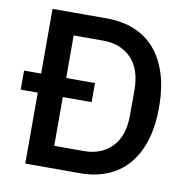

<svg xmlns="http://www.w3.org/2000/svg" viewBox="-79 -776 844 853"><g transform="rotate(10 343.5 -349.0)"><path d="M90 -320H13V-406H90V-698H337Q404 -698 458.5 -676Q513 -654 551.5 -610.5Q590 -567 611 -501.5Q632 -436 632 -349Q632 -262 611 -196.5Q590 -131 551.5 -87.5Q513 -44 458.5 -22Q404 0 337 0H90ZM337 -100Q415 -100 463 -149Q511 -198 511 -293V-405Q511 -500 463 -549Q415 -598 337 -598H203V-406H333V-320H203V-100Z"/></g></svg>

Font: IBM Plex Sans Arabic Medium
Style: Regular
Weight: 500
Designer: Mike Abbink, Paul van der Laan, Pieter van Rosmalen, Wael Morcos, Khajak Apelian
Foundry: Bold Monday
Version: Version 1.1